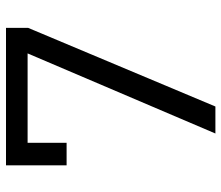

<svg xmlns="http://www.w3.org/2000/svg" viewBox="-69 -669 738 640"><g transform="rotate(-90 300.0 -349.0)"><path d="M175 0 442 -626H144V-496H69V-698H527V-624L265 0Z"/></g></svg>

Font: Aneliza
Style: Regular
Weight: 400
Designer: Mike Abbink, Paul van der Laan, Pieter van Rosmalen
Foundry: Bold Monday
Version: Version 3.001;September 8, 2019;FontCreator 11.5.0.2425 64-b